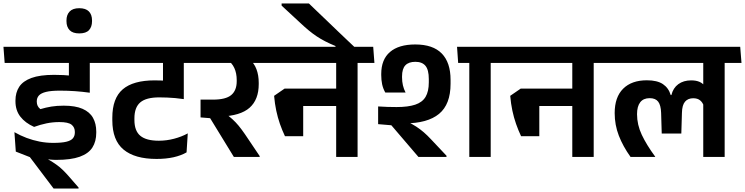

<svg xmlns="http://www.w3.org/2000/svg" viewBox="-40 -909 4314 1112"><path d="M315 -544.5H569L562 -638H308ZM479.5 -577H359.5V-471.5L479.5 -471ZM579 -544.5 571.5 -638H-20L-13 -544.5ZM359 -571V-402L480 -375.5V-571ZM415 183V177L357 110.5Q339 90 322 73.8Q305 57.5 285.2 43.5Q265.5 29.5 240 15V-9.5L51.5 -31L133 1L270.5 183ZM43.5 -143.5 51.5 -31 150 -6.5Q179.5 2 214.8 9.5Q250 17 286 17Q371 17 421.8 -1.2Q472.5 -19.5 495 -54.5Q517.5 -89.5 517.5 -140.5V-146.5Q517.5 -193 498.5 -226.8Q479.5 -260.5 438 -278.8Q396.5 -297 329 -297Q289.5 -297 257.5 -291.8Q225.5 -286.5 194 -277Q183.5 -285 178.2 -295.8Q173 -306.5 173 -320V-322.5Q173 -342 185.2 -355.8Q197.5 -369.5 226.8 -376.8Q256 -384 307.5 -384Q352 -384 394.5 -381Q437 -378 480 -372V-456Q428 -465 378.5 -470.2Q329 -475.5 273 -475.5Q191.5 -475.5 142.2 -457.5Q93 -439.5 71.2 -406.2Q49.5 -373 49.5 -326.5V-322.5Q49.5 -270 77.8 -233.5Q106 -197 157.5 -174Q193 -187 229 -194.5Q265 -202 304 -202Q355.5 -202 374.5 -186.8Q393.5 -171.5 393.5 -145V-142Q393.5 -121.5 382.2 -108Q371 -94.5 343.8 -88Q316.5 -81.5 267.5 -81.5Q227.5 -81.5 189.2 -89Q151 -96.5 114.2 -110.2Q77.5 -124 43.5 -143.5Z M419 -715.5Q458 -715.5 475.5 -734.5Q493 -753.5 493 -786V-791Q493 -824 474.8 -842.8Q456.5 -861.5 419 -861.5Q381.5 -861.5 363.2 -842.2Q345 -823 345 -791V-786Q345 -753.5 363 -734.5Q381 -715.5 419 -715.5Z M860 -544.5H1113.5L1106.5 -638H853ZM1024.5 -577H904.5V-471.5L1024.5 -471ZM551.5 -544.5H1124L1117 -638H544.5ZM904 -372.5 1024.5 -338.5V-578.5H904ZM1040.5 -26.5 1047.5 -136.5Q1012 -117 968.2 -105.5Q924.5 -94 880 -94Q807 -94 772.8 -122.5Q738.5 -151 738.5 -214V-224Q738.5 -287 772.5 -316Q806.5 -345 882.5 -345Q906 -345 928.2 -344Q950.5 -343 974 -341Q997.5 -339 1024.5 -335V-428.5Q977.5 -436.5 937.2 -440Q897 -443.5 855.5 -443.5Q731.5 -443.5 671 -391.8Q610.5 -340 610.5 -227V-212.5Q610.5 -96.5 675.8 -42.5Q741 11.5 866.5 11.5Q921 11.5 964.8 1.8Q1008.5 -8 1040.5 -26.5Z M1538 -544.5 1531 -638H1072.5L1079 -544.5ZM1464 0V-5L1378.5 -132Q1358.5 -161 1341.8 -181.2Q1325 -201.5 1306.2 -218.5Q1287.5 -235.5 1261.5 -254.5V-289L1121.5 -332V-229L1177 -224.5L1314.5 0ZM1404 -566.5H1273Q1303.5 -545 1317.2 -515Q1331 -485 1331 -445V-438.5Q1331 -385 1299.2 -358.5Q1267.5 -332 1193.5 -332H1121.5L1190.5 -233L1237 -234Q1352.5 -238 1405.5 -285Q1458.5 -332 1458.5 -422V-429Q1458.5 -473.5 1445.2 -508.5Q1432 -543.5 1404 -566.5Z M2031 -577H1907V0H2031ZM1869 -544.5H2128.5L2121.5 -638H1862ZM2078.5 -544.5 2071.5 -638H1486L1493 -544.5ZM1956.5 -396H1670.5V-295H1956.5ZM1610.5 -120H1716V-396H1608.5L1547.5 -354Q1551.5 -308 1560 -268Q1568.5 -228 1581.2 -191.5Q1594 -155 1610.5 -120Z M1591 -889V-876.5L1698.5 -777Q1725 -752 1748 -733Q1771 -714 1794.2 -698.5Q1817.5 -683 1843.8 -669.5Q1870 -656 1903 -642.5V-618.5H2017V-633Q2001.5 -647.5 1974.8 -672.8Q1948 -698 1916 -728.8Q1884 -759.5 1851.8 -790.5Q1819.5 -821.5 1792.5 -847.2Q1765.5 -873 1749 -889Z M2802 -577H2678V0H2802ZM2640 -544.5H2899.5L2892 -638H2633ZM2607 -638 2613.5 -544.5H2864.5L2857.5 -638ZM2546 0V-7L2456 -102.5Q2435 -125 2414.5 -142.8Q2394 -160.5 2371 -175.5Q2348 -190.5 2319.5 -204V-244L2150 -292V-190L2226.5 -183.5L2383.5 0ZM2569.5 -446.5Q2569.5 -547 2518.5 -599.2Q2467.5 -651.5 2365 -651.5Q2269.5 -651.5 2218.8 -608Q2168 -564.5 2168 -480.5V-474.5Q2168 -445.5 2173.2 -420.8Q2178.5 -396 2191.5 -373H2309Q2298.5 -393.5 2293.5 -415Q2288.5 -436.5 2288.5 -461.5V-466.5Q2288.5 -510.5 2307.8 -530.8Q2327 -551 2365.5 -551Q2405 -551 2424.2 -527.8Q2443.5 -504.5 2443.5 -451V-432Q2443.5 -379.5 2424.8 -348Q2406 -316.5 2364.8 -302.8Q2323.5 -289 2257 -289Q2229.5 -289 2205.2 -289.8Q2181 -290.5 2150 -292.5L2211.5 -196.5Q2233 -195.5 2256.8 -195Q2280.5 -194.5 2303 -194.5Q2436 -194.5 2502.8 -249.5Q2569.5 -304.5 2569.5 -424Z M3398.5 -577H3274.5V0H3398.5ZM3236.5 -544.5H3496L3489 -638H3229.5ZM3446 -544.5 3439 -638H2853.5L2860.5 -544.5ZM3324 -396H3038V-295H3324ZM2978 -120H3083.5V-396H2976L2915 -354Q2919 -308 2927.5 -268Q2936 -228 2948.8 -191.5Q2961.5 -155 2978 -120Z M4157 -577H4033V0H4157ZM3995 -544.5H4254.5L4247 -638H3988ZM3458.5 -544.5H4202.5L4195.5 -638H3451.5ZM3706.5 -444Q3618 -444 3569 -395.2Q3520 -346.5 3520 -254Q3520 -185.5 3544 -123.5Q3568 -61.5 3612 0H3754.5V-2Q3704.5 -70 3677 -128.2Q3649.5 -186.5 3649.5 -248Q3649.5 -293 3668 -316.8Q3686.5 -340.5 3722.5 -340.5Q3756.5 -340.5 3772 -320.2Q3787.5 -300 3789 -255L3792.5 -135.5H3906L3909.5 -255Q3910.5 -300.5 3927.5 -320.2Q3944.5 -340 3975 -340Q3999.5 -340 4014.5 -328Q4029.5 -316 4036.5 -294.5L4043.5 -408.5Q4032 -425.5 4012.2 -434.5Q3992.5 -443.5 3963 -443.5Q3918.5 -443.5 3888.5 -421.5Q3858.5 -399.5 3848.5 -358.5H3844.5Q3832.5 -399.5 3799.5 -421.8Q3766.5 -444 3706.5 -444Z"/></svg>

Font: Anek Devanagari SemiBold
Style: Regular
Weight: 600
Designer: Kailash Malviya (Devanagari) & Yesha Goshar (Latin)
Foundry: Ek Type
Version: Version 1.003